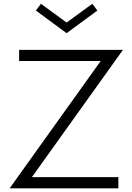

<svg xmlns="http://www.w3.org/2000/svg" viewBox="-20 -1020 717 1040"><path d="M621.1 0H32.2L525.4 -689.5H83.5V-750H646L152.8 -60.5H621.1ZM507.3 -962.9 340.8 -840.3 174.3 -962.9 201.7 -999.5 340.8 -897.9 480 -999.5Z"/></svg>

Font: Spartan MB
Style: Regular
Weight: 400
Designer: Matt Bailey, Mirko Velimirovic
Foundry: Matt Bailey
Version: Version 1.005